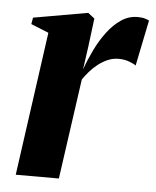

<svg xmlns="http://www.w3.org/2000/svg" viewBox="-44 -563 489 601"><g transform="rotate(5 200.5 -262.5)"><path d="M27.5 0 90.5 -451.5 35 -474 38.5 -494.5 209.5 -524.5 230 -508.5 219 -420.5 208.5 -346.5Q219.5 -377.5 234.8 -409Q250 -440.5 269.8 -466.8Q289.5 -493 313.2 -509Q337 -525 364.5 -525Q379 -525 388 -522.2Q397 -519.5 401 -517L371.5 -373Q368 -377 352 -383.2Q336 -389.5 317 -389.5Q299.5 -389.5 283.5 -382.8Q267.5 -376 253.2 -365Q239 -354 227.5 -340.8Q216 -327.5 207.5 -315L163 0Z"/></g></svg>

Font: Merriweather 120pt
Style: Bold Italic
Weight: 700
Italic angle: -7.8°
Version: Version 2.101